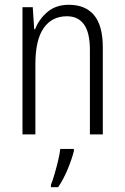

<svg xmlns="http://www.w3.org/2000/svg" viewBox="-20 -562 521 803"><path d="M268 -542Q337 -542 373.5 -498.5Q410 -455 410 -363V0H356V-353Q356 -425 331.5 -459.5Q307 -494 260 -494Q197 -494 162.5 -444.5Q128 -395 128 -294V0H74V-532H117L123 -440H127Q143 -482 178.5 -512Q214 -542 268 -542ZM289 70Q280 105 262.5 147Q245 189 223 221H193V211Q200 194 208 166.5Q216 139 223 110Q230 81 232 61H289Z"/></svg>

Font: Noto Sans Ethiopic Condensed Light
Style: Regular
Weight: 300
Width: 3
Designer: Monotype Design Team
Foundry: Monotype Imaging Inc.
Version: Version 2.102; ttfautohint (v1.8.4.7-5d5b)